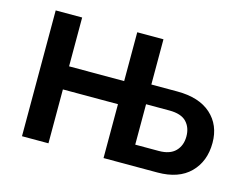

<svg xmlns="http://www.w3.org/2000/svg" viewBox="-78 -647 992 771"><g transform="rotate(15 418.0 -261.5)"><path d="M66 0V-523H176V-320H405V-523H514V-335H622Q713 -335 762.5 -290.5Q812 -246 812 -172Q812 -95 764.5 -47.5Q717 0 629 0H405V-224H176V0ZM514 -85H612Q658 -85 681 -108.5Q704 -132 704 -170Q704 -207 682 -230Q660 -253 611 -253H514Z"/></g></svg>

Font: Raleway-v4020 SemiBold
Style: Regular
Weight: 600
Designer: Matt McInerney, Pablo Impallari, Rodrigo Fuenzalida
Foundry: Matt McInerney, Pablo Impallari, Rodrigo Fuenzalida
Version: Version 4.020;PS 004.020;hotconv 1.0.88;makeotf.lib2.5.64775